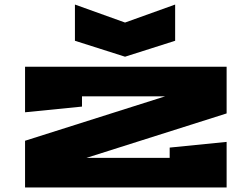

<svg xmlns="http://www.w3.org/2000/svg" viewBox="-20 -823 1105 843"><path d="M90 0V-205L705 -400H340V-355L90 -330V-530H975V-325L360 -130H725V-175L975 -200V0ZM309 -644V-803L529 -724L749 -803V-644L529 -574Z"/></svg>

Font: Stalinist One
Style: Regular
Weight: 400
Designer: Jovanny Lemonad
Foundry: Alexey Maslov, Jovanny Lemonad
Version: Version 3.004